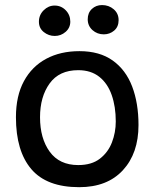

<svg xmlns="http://www.w3.org/2000/svg" viewBox="-20 -742 626 777"><path d="M300.5 15.5Q169 15.5 106.8 -57.5Q44.5 -130.5 44.5 -267.5Q44.5 -354 76.8 -413.5Q109 -473 166.8 -504Q224.5 -535 301.5 -535Q383 -535 436 -497.2Q489 -459.5 514.8 -392Q540.5 -324.5 540.5 -236Q540.5 -121.5 477.2 -53Q414 15.5 300.5 15.5ZM296.5 -74Q351 -74 384.2 -99.8Q417.5 -125.5 433 -165.8Q448.5 -206 448.5 -250.5Q448.5 -310.5 432 -357.5Q415.5 -404.5 381.8 -431.2Q348 -458 296.5 -458Q219.5 -458 180.8 -404.2Q142 -350.5 142 -267.5Q142 -182 181.2 -128Q220.5 -74 296.5 -74ZM400 -603Q373.5 -603 354.2 -620.2Q335 -637.5 335 -664Q335 -690 351.8 -705.8Q368.5 -721.5 393 -721.5Q420.5 -721.5 440.2 -704.5Q460 -687.5 460 -660.5Q460 -633.5 442 -618.2Q424 -603 400 -603ZM201.5 -596.5Q177 -596.5 157.2 -612.2Q137.5 -628 137.5 -654Q137.5 -681.5 156.8 -700.5Q176 -719.5 201 -719.5Q227.5 -719.5 246 -700.5Q264.5 -681.5 264.5 -654.5Q264.5 -629.5 245.5 -613Q226.5 -596.5 201.5 -596.5Z"/></svg>

Font: Grandstander
Style: Regular
Weight: 400
Designer: Tyler Finck
Foundry: Etcetera Type Co
Version: Version 1.200; ttfautohint (v1.8.3)